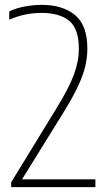

<svg xmlns="http://www.w3.org/2000/svg" viewBox="-20 -769 442 789"><path d="M26 0V-20L217 -332Q263.5 -408 283.8 -462.8Q304 -517.5 304 -569Q304 -651.5 264 -683.8Q224 -716 151 -716Q81.5 -716 18 -688V-722Q43.5 -735 80 -742Q116.5 -749 151 -749Q238 -749 288.5 -707Q339 -665 339 -569Q339 -531.5 329.8 -494.2Q320.5 -457 299.8 -413Q279 -369 244 -312L70.5 -32H372V0Z"/></svg>

Font: Encode Sans Condensed Condensed Thin
Style: Regular
Weight: 100
Width: 3
Designer: Multiple Designers
Foundry: Impallari Type
Version: Version 3.000; ttfautohint (v1.8.3) -l 8 -r 50 -G 200 -x 14 